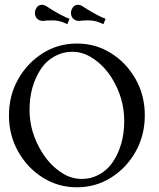

<svg xmlns="http://www.w3.org/2000/svg" viewBox="-20 -774 669 806"><path d="M302.7 12.2Q224.1 12.2 159.4 -28.6Q94.7 -69.3 56.2 -137.9Q17.6 -206.5 17.6 -289.6Q17.6 -373 56.2 -441.4Q94.7 -509.8 159.4 -550.5Q224.1 -591.3 302.7 -591.3Q381.8 -591.3 446.5 -550.5Q511.2 -509.8 549.6 -441.4Q587.9 -373 587.9 -289.6Q587.9 -206.5 549.6 -137.9Q511.2 -69.3 446.5 -28.6Q381.8 12.2 302.7 12.2ZM323.7 -22.9Q340.3 -22.9 357.9 -26.4Q418.9 -42.5 453.1 -93.3Q501.5 -165 501.5 -266.6Q501.5 -364.3 447.3 -449.7Q412.1 -504.4 360.8 -534.7Q324.7 -556.6 283.2 -556.6Q265.6 -556.6 247.6 -552.7Q186.5 -536.1 152.3 -485.4Q104 -413.1 104 -312Q104 -216.8 158.7 -130.9Q193.8 -76.2 245.1 -44.9Q281.7 -22.9 323.7 -22.9ZM262.7 -672.4 247.6 -679.2Q224.1 -688.5 200.2 -688.5Q172.9 -688.5 160.2 -686Q153.8 -686 145.5 -689Q126.5 -698.7 126.5 -719.7Q126.5 -726.6 128.9 -732.9Q137.2 -753.9 156.7 -753.9Q162.6 -753.9 168.5 -751L172.4 -749.5Q220.2 -718.3 251 -704.1Q255.9 -702.1 258.8 -700.2L272 -695.3ZM414.1 -672.4 398.9 -679.2Q375.5 -688.5 351.6 -688.5Q324.2 -688.5 311.5 -686Q305.2 -686 296.9 -689Q277.8 -698.7 277.8 -719.7Q277.8 -726.6 280.3 -732.9Q288.6 -753.9 308.1 -753.9Q314 -753.9 319.8 -751L323.7 -749.5Q371.6 -718.3 402.3 -704.1Q407.2 -702.1 410.2 -700.2L423.3 -695.3Z"/></svg>

Font: Quaaykop
Style: Regular
Weight: 400
Designer: Tup Wanders
Foundry: Free font, DO NOT SELL
Version: Version 1.00;July 31, 2023;FontCreator 11.5.0.2430 64-bit